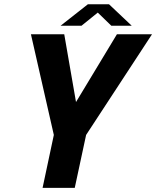

<svg xmlns="http://www.w3.org/2000/svg" viewBox="-20 -902 750 922"><path d="M710 -737.5 393.5 -254 339 0H184.5L238.5 -254L128.5 -737.5H288.5L345 -412L541.5 -737.5ZM271 -778.5 402 -881.5H503.5L612.5 -778.5H514.5L449.5 -841.5L371.5 -778.5Z"/></svg>

Font: Epilogue
Style: Bold Italic
Weight: 700
Italic angle: -12°
Designer: Tyler Finck
Foundry: Etcetera Type Co
Version: Version 2.111; ttfautohint (v1.8.3)